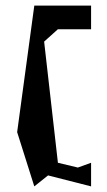

<svg xmlns="http://www.w3.org/2000/svg" viewBox="-20 -808 380 683"><path d="M41 -338 102 -145 151 -184 304 -145V-229L257 -212L186 -229L137 -660L186 -704H304V-788H102Z"/></svg>

Font: bitstorm
Style: ext
Weight: 400
Version: Version 0.2